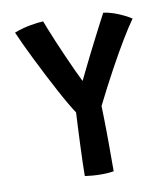

<svg xmlns="http://www.w3.org/2000/svg" viewBox="-77 -725 685 791"><g transform="rotate(-10 266.0 -330.0)"><path d="M225 -268Q214.5 -283.5 198.8 -310.5Q183 -337.5 164.8 -371.5Q146.5 -405.5 127.5 -442.5Q108.5 -479.5 90.5 -515.8Q72.5 -552 58 -583Q43.5 -614 34.5 -635.5Q69 -648.5 101.2 -654.2Q133.5 -660 156.5 -661Q160 -651 169.8 -626.8Q179.5 -602.5 193 -570.2Q206.5 -538 221.5 -504.2Q236.5 -470.5 250.2 -440.5Q264 -410.5 274 -391Q280 -403.5 292.5 -429Q305 -454.5 321 -486.8Q337 -519 353.8 -551.5Q370.5 -584 384.5 -611.2Q398.5 -638.5 406.5 -653Q428 -650.5 449.5 -643Q471 -635.5 489.8 -626.2Q508.5 -617 521.5 -608.5Q500 -578.5 470.8 -530Q441.5 -481.5 406.5 -417.2Q371.5 -353 333 -276Q333.5 -255 334.2 -225.8Q335 -196.5 335.2 -168.8Q335.5 -141 335.5 -122.5Q335.5 -100.5 335.5 -74.8Q335.5 -49 335.5 -29Q335.5 -9 335.5 -2.5Q329.5 -1 315 0.2Q300.5 1.5 283.5 1.5Q265.5 1.5 247 0Q228.5 -1.5 215 -3.5Q215 -25.5 216 -58.8Q217 -92 218.5 -129.8Q220 -167.5 221.8 -204Q223.5 -240.5 225 -268Z"/></g></svg>

Font: Grandstander Thin Medium
Style: Regular
Weight: 500
Version: Version 1.200